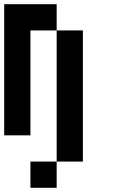

<svg xmlns="http://www.w3.org/2000/svg" viewBox="-20 -645 540 915"><path d="M0 0V-625H250V-500H125V0ZM125 250V125H250V250ZM250 125V-500H375V125Z"/></svg>

Font: GalmuriMono7 Regular
Style: Regular
Weight: 400
Designer: Lee Minseo (quiple)
Version: Version 2.399;hotconv 1.1.1;makeotfexe 2.6.0 DEVELOPMENT